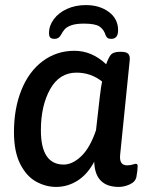

<svg xmlns="http://www.w3.org/2000/svg" viewBox="-20 -729 585 756"><path d="M35 -209Q35 -302 64.5 -375Q94 -448 148.5 -488.5Q203 -529 273 -529Q342 -529 398 -476Q408 -504 417 -514Q426 -524 449 -525H457Q477 -525 484.5 -517.5Q492 -510 491 -494L453 -119Q449 -78 480 -78Q492 -78 502 -81Q512 -84 515 -84Q522 -84 522 -75Q522 -58 517 -32Q513 -13 491 -3Q469 7 448 7Q354 7 351 -92Q324 -42 285 -17.5Q246 7 201 7Q160 7 122 -14Q84 -35 59.5 -83.5Q35 -132 35 -209ZM358 -216 373 -348Q378 -390 382 -408Q338 -443 281 -443Q214 -443 177.5 -378Q141 -313 141 -216Q141 -81 231 -81Q265 -81 299.5 -113.5Q334 -146 358 -216ZM445 -610Q445 -576 418 -576Q408 -576 403.5 -579.5Q399 -583 396 -590Q389 -613 372 -624.5Q355 -636 311 -636Q279 -636 261 -629.5Q243 -623 235 -614Q227 -605 219 -590Q211 -576 195 -576Q183 -576 178 -581Q173 -586 173 -599Q173 -628 192 -653.5Q211 -679 244 -694Q277 -709 318 -709Q372 -709 408.5 -682Q445 -655 445 -610Z"/></svg>

Font: Asap-MediumItalic
Style: Italic
Weight: 500
Italic angle: -6°
Designer: Pablo Cosgaya
Foundry: Omnibus-Type
Version: Version 2.000; ttfautohint (v1.8)